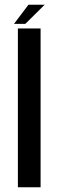

<svg xmlns="http://www.w3.org/2000/svg" viewBox="-20 -796 264 816"><path d="M56 0H152.5V-675H56ZM39.5 -694.5H87.5L170 -776H101Z"/></svg>

Font: Anybody SemiCondensed
Style: Regular
Weight: 400
Width: 4
Version: Version 1.113;gftools[0.9.25]